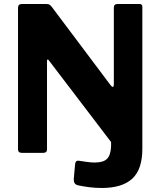

<svg xmlns="http://www.w3.org/2000/svg" viewBox="-20 -762 799 957"><path d="M676.2 -742Q689.5 -742 689.5 -727V-20.3Q689.5 82.6 639 128.8Q588.6 175 486.9 175Q455.9 175 426.3 171.3Q396.7 167.6 371 162.1Q358.3 159.4 352.7 152.1Q347.1 144.7 347.8 128.9L354.3 56.9Q356 36.3 373.7 39.3Q385.7 41.2 409.8 44.6Q433.8 48.1 451.6 48.1Q494.7 48.1 513.1 30.1Q531.6 12.1 533.7 -32.4V-54L224 -460.4Q219.7 -466.3 217 -465.3Q214.3 -464.3 214.3 -459V-18.3Q215 0 194.3 0H90.2Q69.8 0 69.8 -17.1V-722.7Q69.8 -742 88.1 -742H210.3Q221 -742 226.1 -739.2Q231.2 -736.4 238.5 -727.2L532 -336.3Q538.4 -327.9 542.9 -329.1Q547.4 -330.3 547.4 -340V-724.4Q547.4 -742 565.4 -742H676.2Z"/></svg>

Font: Libre Franklin Thin
Style: Regular
Weight: 100
Designer: Pablo Impallari, Rodrigo Fuenzalida, Nhung Nguyen
Foundry: Impallari Type
Version: Version 3.000